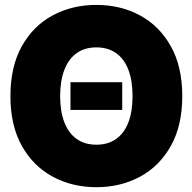

<svg xmlns="http://www.w3.org/2000/svg" viewBox="-20 -759 792 790"><path d="M482.9 -420.9V-306.6H270V-420.9ZM376.5 11.2Q277.3 11.2 197 -32Q116.7 -75.2 69.8 -158.9Q22.9 -242.7 22.9 -363.3Q22.9 -484.9 69.8 -568.8Q116.7 -652.8 197 -695.8Q277.3 -738.8 376.5 -738.8Q475.6 -738.8 555.7 -695.8Q635.7 -652.8 682.9 -568.8Q730 -484.9 730 -363.3Q730 -242.2 682.9 -158.4Q635.7 -74.7 555.7 -31.7Q475.6 11.2 376.5 11.2ZM376.5 -163.6Q424.3 -163.6 457.8 -187.3Q491.2 -210.9 508.3 -255.6Q525.4 -300.3 525.4 -363.3Q525.4 -426.8 508.3 -471.7Q491.2 -516.6 457.8 -540.3Q424.3 -564 376.5 -564Q328.6 -564 295.4 -540.3Q262.2 -516.6 244.9 -471.7Q227.5 -426.8 227.5 -363.3Q227.5 -300.3 244.9 -255.6Q262.2 -210.9 295.4 -187.3Q328.6 -163.6 376.5 -163.6Z"/></svg>

Font: Inter 28pt Black
Style: Regular
Weight: 900
Designer: Rasmus Andersson
Foundry: rsms
Version: Version 4.001;git-66647c0bb